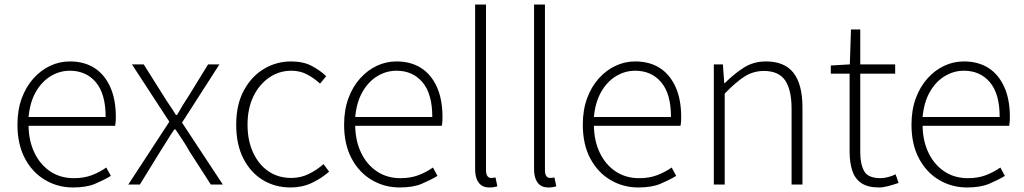

<svg xmlns="http://www.w3.org/2000/svg" viewBox="-20 -814 4517 847"><path d="M302 13Q235 13 179 -20Q123 -53 90 -115Q57 -177 57 -264Q57 -329 76 -380.5Q95 -432 128 -468.5Q161 -505 202 -524Q243 -543 288 -543Q351 -543 396 -514.5Q441 -486 466 -431Q491 -376 491 -298Q491 -289 490.5 -279.5Q490 -270 488 -259H106Q107 -192 132 -140Q157 -88 201.5 -58Q246 -28 306 -28Q350 -28 384.5 -41Q419 -54 449 -75L469 -38Q437 -19 399 -3Q361 13 302 13ZM106 -298H446Q446 -400 403 -451Q360 -502 288 -502Q243 -502 203.5 -478Q164 -454 138 -408.5Q112 -363 106 -298Z M546 0 727 -277 562 -530H614L699 -395Q713 -372 727.5 -351Q742 -330 756 -307H761Q774 -330 787 -351Q800 -372 815 -395L898 -530H948L783 -273L963 0H910L816 -146Q802 -171 786 -195.5Q770 -220 754 -243H749Q733 -220 718 -195.5Q703 -171 687 -146L597 0Z M1262 13Q1194 13 1140 -19.5Q1086 -52 1054 -114Q1022 -176 1022 -264Q1022 -353 1056 -415.5Q1090 -478 1145 -510.5Q1200 -543 1264 -543Q1318 -543 1355.5 -523Q1393 -503 1419 -478L1392 -445Q1366 -469 1335 -485.5Q1304 -502 1265 -502Q1211 -502 1167 -471.5Q1123 -441 1097.5 -388Q1072 -335 1072 -264Q1072 -194 1096.5 -141Q1121 -88 1164 -58.5Q1207 -29 1265 -29Q1307 -29 1343 -47Q1379 -65 1407 -90L1432 -57Q1398 -27 1355.5 -7Q1313 13 1262 13Z M1743 13Q1676 13 1620 -20Q1564 -53 1531 -115Q1498 -177 1498 -264Q1498 -329 1517 -380.5Q1536 -432 1569 -468.5Q1602 -505 1643 -524Q1684 -543 1729 -543Q1792 -543 1837 -514.5Q1882 -486 1907 -431Q1932 -376 1932 -298Q1932 -289 1931.5 -279.5Q1931 -270 1929 -259H1547Q1548 -192 1573 -140Q1598 -88 1642.5 -58Q1687 -28 1747 -28Q1791 -28 1825.5 -41Q1860 -54 1890 -75L1910 -38Q1878 -19 1840 -3Q1802 13 1743 13ZM1547 -298H1887Q1887 -400 1844 -451Q1801 -502 1729 -502Q1684 -502 1644.5 -478Q1605 -454 1579 -408.5Q1553 -363 1547 -298Z M2139 13Q2118 13 2104.5 4Q2091 -5 2083.5 -23Q2076 -41 2076 -69V-794H2124V-63Q2124 -46 2130 -37.5Q2136 -29 2146 -29Q2150 -29 2154 -29.5Q2158 -30 2166 -31L2174 8Q2166 10 2159 11.5Q2152 13 2139 13Z M2399 13Q2378 13 2364.5 4Q2351 -5 2343.5 -23Q2336 -41 2336 -69V-794H2384V-63Q2384 -46 2390 -37.5Q2396 -29 2406 -29Q2410 -29 2414 -29.5Q2418 -30 2426 -31L2434 8Q2426 10 2419 11.5Q2412 13 2399 13Z M2796 13Q2729 13 2673 -20Q2617 -53 2584 -115Q2551 -177 2551 -264Q2551 -329 2570 -380.5Q2589 -432 2622 -468.5Q2655 -505 2696 -524Q2737 -543 2782 -543Q2845 -543 2890 -514.5Q2935 -486 2960 -431Q2985 -376 2985 -298Q2985 -289 2984.5 -279.5Q2984 -270 2982 -259H2600Q2601 -192 2626 -140Q2651 -88 2695.5 -58Q2740 -28 2800 -28Q2844 -28 2878.5 -41Q2913 -54 2943 -75L2963 -38Q2931 -19 2893 -3Q2855 13 2796 13ZM2600 -298H2940Q2940 -400 2897 -451Q2854 -502 2782 -502Q2737 -502 2697.5 -478Q2658 -454 2632 -408.5Q2606 -363 2600 -298Z M3129 0V-530H3169L3175 -447H3177Q3218 -488 3261 -515.5Q3304 -543 3359 -543Q3441 -543 3480.5 -492.5Q3520 -442 3520 -340V0H3472V-334Q3472 -418 3443.5 -459.5Q3415 -501 3350 -501Q3303 -501 3264 -476Q3225 -451 3177 -401V0Z M3858 13Q3808 13 3779.5 -6.5Q3751 -26 3739.5 -62Q3728 -98 3728 -146V-489H3645V-525L3729 -530L3734 -684H3775V-530H3929V-489H3775V-141Q3775 -91 3792 -59.5Q3809 -28 3865 -28Q3880 -28 3898.5 -33Q3917 -38 3931 -45L3944 -7Q3921 1 3898 7Q3875 13 3858 13Z M4246 13Q4179 13 4123 -20Q4067 -53 4034 -115Q4001 -177 4001 -264Q4001 -329 4020 -380.5Q4039 -432 4072 -468.5Q4105 -505 4146 -524Q4187 -543 4232 -543Q4295 -543 4340 -514.5Q4385 -486 4410 -431Q4435 -376 4435 -298Q4435 -289 4434.5 -279.5Q4434 -270 4432 -259H4050Q4051 -192 4076 -140Q4101 -88 4145.5 -58Q4190 -28 4250 -28Q4294 -28 4328.5 -41Q4363 -54 4393 -75L4413 -38Q4381 -19 4343 -3Q4305 13 4246 13ZM4050 -298H4390Q4390 -400 4347 -451Q4304 -502 4232 -502Q4187 -502 4147.5 -478Q4108 -454 4082 -408.5Q4056 -363 4050 -298Z"/></svg>

Font: Noto Sans TC ExtraLight
Style: Regular
Weight: 250
Designer: Ryoko NISHIZUKA  (kana, bopomofo & ideographs); Paul D. Hunt (Latin, Greek & Cyrillic); Sandoll Communications , Soo-you
Foundry: Adobe
Version: Version 2.004-H2;hotconv 1.0.118;makeotfexe 2.5.65603